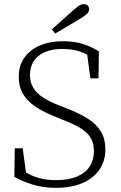

<svg xmlns="http://www.w3.org/2000/svg" viewBox="-20 -887 582 922"><path d="M250 15Q185 15 132.5 -2Q80 -19 49 -38L51 -175H89L108 -35L72 -44V-80Q98 -61 125 -48Q152 -35 182.5 -28.5Q213 -22 249 -22Q309 -22 349.5 -39Q390 -56 410.5 -87.5Q431 -119 431 -161Q431 -197 417 -222.5Q403 -248 370.5 -269Q338 -290 283 -311L247 -326Q193 -347 153 -373Q113 -399 91.5 -434.5Q70 -470 70 -518Q70 -573 97.5 -611Q125 -649 172.5 -669Q220 -689 280 -689Q339 -689 381 -675Q423 -661 455 -640L453 -511H414L396 -645L429 -636V-605Q397 -629 361 -640.5Q325 -652 279 -652Q231 -652 196 -637Q161 -622 142.5 -594Q124 -566 124 -527Q124 -492 139.5 -466Q155 -440 185 -420Q215 -400 261 -382L297 -368Q362 -343 403.5 -316Q445 -289 465.5 -254Q486 -219 486 -169Q486 -114 457.5 -72.5Q429 -31 376 -8Q323 15 250 15ZM229 -746Q255 -769 280.5 -792Q306 -815 331 -837Q349 -853 360 -860Q371 -867 382 -867Q394 -867 401 -860.5Q408 -854 408 -842Q408 -831 398 -821Q388 -811 365 -797Q335 -780 305 -761.5Q275 -743 245 -726Z"/></svg>

Font: Source Serif 4 Light
Style: Regular
Weight: 300
Designer: Frank Grießhammer
Foundry: Adobe Systems Incorporated
Version: Version 4.004;hotconv 1.0.116;makeotfexe 2.5.65601